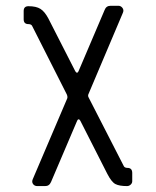

<svg xmlns="http://www.w3.org/2000/svg" viewBox="-20 -458 540 665"><path d="M438 141.1V169.9Q438 176.3 432.6 181.4Q427.2 186.5 419.9 186.5Q393.1 186.5 379.6 179.4Q366.2 172.4 351.6 144L258.3 -39.6Q255.4 -44.9 252.2 -44.7Q249 -44.4 247.1 -39.6L156.7 172.4Q150.4 187 135.7 186.5H108.9Q99.6 186.5 94.5 179.4Q89.4 172.4 93.3 163.1L212.9 -117.2Q214.8 -122.6 211.4 -130.9L92.3 -366.2Q89.4 -374.5 78.6 -374.5Q62 -374.5 62 -391.1V-419.9Q62 -436.5 78.6 -436.5Q105.5 -436.5 120.1 -427.2Q134.8 -418 147.5 -394L240.7 -211.4Q243.7 -206.1 246.8 -206.3Q250 -206.5 252 -211.4L342.3 -423.3Q347.7 -438 363.3 -438H390.1Q398.4 -438 404.1 -430.7Q409.7 -423.3 405.8 -414.1L287.1 -133.8Q283.2 -126.5 287.1 -120.1L407.7 115.2Q410.6 123.5 421.4 123.5Q438 123.5 438 141.1Z"/></svg>

Font: GOSTRUS
Style: type_B
Weight: 400
Designer: Юрий и Татьяна Кривогуз
Version: Version 02.00